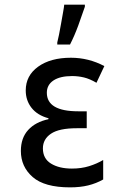

<svg xmlns="http://www.w3.org/2000/svg" viewBox="-20 -798 540 828"><path d="M282 10Q172 10 121 -34.5Q70 -79 70 -147Q70 -203 101.5 -237.5Q133 -272 189 -284V-288Q141 -301 116 -333Q91 -365 91 -408Q91 -472 144.5 -510.5Q198 -549 286 -549Q362 -549 430 -513L396 -441Q367 -458 342 -464Q317 -470 291 -470Q239 -470 210.5 -451Q182 -432 182 -398Q182 -318 318 -318H354V-245H311Q235 -245 200 -221.5Q165 -198 165 -158Q165 -114 200 -92.5Q235 -71 290 -71Q331 -71 364.5 -81.5Q398 -92 425 -108V-24Q395 -7 360.5 1.5Q326 10 282 10ZM227 -615Q230 -626 234.5 -648.5Q239 -671 243.5 -697Q248 -723 252 -745Q256 -767 257 -778H346V-769Q334 -733 317.5 -688Q301 -643 282 -606H227Z"/></svg>

Font: Noto Sans Mono ExtraCondensed Medium
Style: Regular
Weight: 500
Width: 2
Designer: Monotype Design Team
Foundry: Monotype Imaging Inc.
Version: Version 2.014